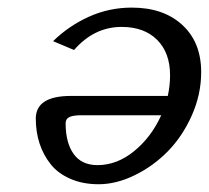

<svg xmlns="http://www.w3.org/2000/svg" viewBox="-20 -470 544 500"><path d="M73.2 -161.1Q73.2 -220.2 165 -220.2H417Q422.9 -247.6 422.9 -273.9Q422.9 -332.5 389.2 -366.2Q355.5 -399.9 296.9 -399.9Q225.1 -399.9 172.9 -339.8L118.2 -362.8Q159.2 -402.8 211.7 -426.5Q264.2 -450.2 323.2 -450.2Q405.8 -450.2 454.8 -405Q503.9 -359.9 503.9 -282.2Q503.9 -224.1 479.5 -169.4Q455.1 -114.7 417 -75.9Q378.9 -37.1 330.8 -13.7Q282.7 9.8 236.8 9.8Q195.8 9.8 163.6 -4.2Q131.3 -18.1 112.1 -42.2Q92.8 -66.4 83 -96.4Q73.2 -126.5 73.2 -161.1ZM399.9 -169.9H192.9Q170.9 -169.9 160.9 -165.3Q150.9 -160.6 150.9 -148.9Q150.9 -98.6 171.6 -69.3Q192.4 -40 233.9 -40Q284.7 -40 329.3 -76.4Q374 -112.8 399.9 -169.9Z"/></svg>

Font: Pfennig
Style: Italic
Weight: 500
Italic angle: -13°
Version: Version 20120410 ; ttfautohint (v0.8)